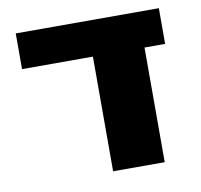

<svg xmlns="http://www.w3.org/2000/svg" viewBox="-65 -592 694 662"><g transform="rotate(-10 282.5 -261.0)"><path d="M460 2H279.3V-399.4H31.2V-524.4H532.2V-399.4H460Z"/></g></svg>

Font: Gen Shin Gothic Heavy
Style: Bold
Weight: 900
Designer: [Source Han Sans]
Ryoko NISHIZUKA  (kana & ideographs); Paul D. Hunt (Latin, Greek & Cyrillic); Wenlong ZHANG  (bopomofo
Version: Version 1.002.20150607